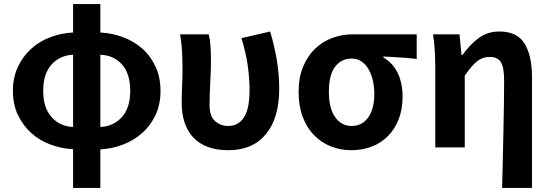

<svg xmlns="http://www.w3.org/2000/svg" viewBox="-20 -730 2728 951"><path d="M477 -101Q542 -104 583.5 -150Q625 -196 625 -280Q625 -365 584.5 -410.5Q544 -456 477 -459ZM342 -459Q277 -456 235.5 -410.5Q194 -365 194 -280Q194 -196 235.5 -150Q277 -104 342 -101ZM477 -569Q535 -566 589 -546Q643 -526 684.5 -489.5Q726 -453 750.5 -400Q775 -347 775 -280Q775 -212 750 -159.5Q725 -107 683.5 -70.5Q642 -34 588.5 -13.5Q535 7 477 10V201H342V9Q284 6 230 -14Q176 -34 135 -71Q94 -108 69 -160Q44 -212 44 -280Q44 -347 69 -399.5Q94 -452 135 -489Q176 -526 230 -546Q284 -566 342 -569V-710H477Z M1111 14Q1052 14 1008.5 -2.5Q965 -19 936.5 -50Q908 -81 894 -124Q880 -167 880 -221Q880 -264 882 -306.5Q884 -349 884 -393Q884 -426 882 -470Q880 -514 872 -560H1014Q1021 -531 1023 -496.5Q1025 -462 1025 -423Q1025 -404 1024 -378.5Q1023 -353 1021.5 -324.5Q1020 -296 1019 -266Q1018 -236 1018 -209Q1018 -155 1045 -130.5Q1072 -106 1111 -106Q1160 -106 1188 -148Q1216 -190 1216 -283Q1216 -340 1207.5 -402.5Q1199 -465 1176 -541L1318 -574Q1339 -504 1351 -433Q1363 -362 1363 -290Q1363 -146 1297.5 -66Q1232 14 1111 14Z M1720 14Q1666 14 1618.5 -5Q1571 -24 1535.5 -60.5Q1500 -97 1479.5 -150.5Q1459 -204 1459 -274Q1459 -346 1481.5 -400Q1504 -454 1541.5 -489.5Q1579 -525 1627 -542.5Q1675 -560 1727 -560H2044V-438Q2021 -441 2000.5 -442.5Q1980 -444 1960.5 -445.5Q1941 -447 1921 -448Q1901 -449 1879 -450V-445Q1924 -420 1949 -370Q1974 -320 1974 -251Q1974 -189 1955 -140Q1936 -91 1902 -56.5Q1868 -22 1821.5 -4Q1775 14 1720 14ZM1722 -106Q1773 -106 1803.5 -148Q1834 -190 1834 -265Q1834 -301 1826.5 -332.5Q1819 -364 1805 -388Q1791 -412 1770 -426Q1749 -440 1722 -440Q1672 -440 1640.5 -400.5Q1609 -361 1609 -274Q1609 -194 1640 -150Q1671 -106 1722 -106Z M2467 201Q2469 135 2470.5 63Q2472 -9 2473.5 -79.5Q2475 -150 2476 -214.5Q2477 -279 2477 -331Q2477 -396 2461 -422Q2445 -448 2405 -448Q2370 -448 2342.5 -426Q2315 -404 2282 -355V0H2136V-393Q2136 -426 2134 -470Q2132 -514 2125 -560H2256L2266 -457H2270Q2308 -510 2351.5 -542Q2395 -574 2454 -574Q2541 -574 2578 -514.5Q2615 -455 2615 -349V201H2467Z"/></svg>

Font: SpoqaHanSansJP-Bold
Style: Regular
Weight: 700
Designer: [Source Han Sans]
Ryoko NISHIZUKA  (kana & ideographs); Paul D. Hunt (Latin, Greek & Cyrillic); Wenlong ZHANG  (bopomofo
Foundry: Spoqa (http://bi.spoqa.com)
Version: Version 1.002.20150607